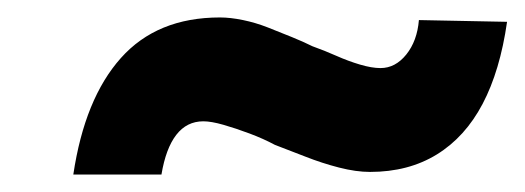

<svg xmlns="http://www.w3.org/2000/svg" viewBox="-20 -406 601 220"><path d="M404 -209Q388 -209 368.5 -214Q349 -219 330 -226.5Q311 -234 295 -240Q282 -247 266 -253Q250 -259 236 -263Q222 -267 213 -267Q194 -267 182 -251.5Q170 -236 165 -206H64Q77 -293 118.5 -339.5Q160 -386 232 -386Q244 -386 258.5 -383Q273 -380 287 -374.5Q301 -369 314.5 -363.5Q328 -358 338 -353Q352 -348 365.5 -342Q379 -336 392.5 -332Q406 -328 416 -328Q433 -328 445.5 -343.5Q458 -359 460 -383L561 -381Q553 -325 533 -287Q513 -249 480.5 -229Q448 -209 404 -209Z"/></svg>

Font: Lexend SemBd
Style: Italic
Weight: 600
Italic angle: -8.13011°
Designer: Bonnie Shaver-Troup, Thomas Jockin
Foundry: Lexend
Version: Version 1.007